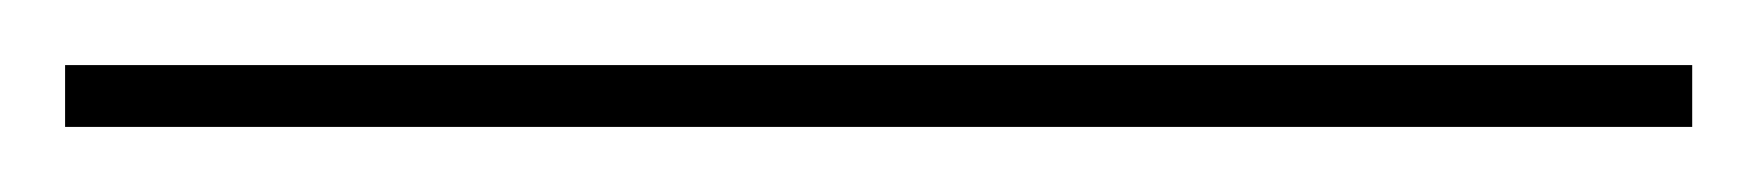

<svg xmlns="http://www.w3.org/2000/svg" viewBox="-20 -20 540 59"><path d="M0 19V0H500V19Z"/></svg>

Font: Montserrat Thin
Style: Regular
Weight: 100
Designer: Julieta Ulanovsky
Foundry: Julieta Ulanovsky
Version: Version 9.000